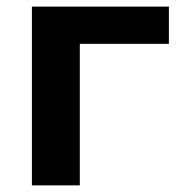

<svg xmlns="http://www.w3.org/2000/svg" viewBox="-20 -559 546 579"><path d="M76.2 0V-539.1H489.3V-426.8H220.7V0Z"/></svg>

Font: Min Sans Bold
Style: Regular
Weight: 700
Designer: Jinseong-Kim, NotoSansCJK, Nunito
Foundry: Jinseong-Kim
Version: Version 1.400;Glyphs 3.1.2 (3151)